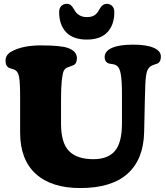

<svg xmlns="http://www.w3.org/2000/svg" viewBox="-20 -954 864 997"><path d="M287.1 -891.6Q287.1 -911.1 298.1 -922.6Q309.1 -934.1 326.2 -934.1Q339.4 -934.1 347.4 -927.5Q355.5 -920.9 363.3 -907.2Q384.8 -865.2 430.7 -865.2Q457 -865.2 471.7 -875.5Q486.3 -885.7 497.1 -907.2Q512.2 -934.1 534.7 -934.1Q551.8 -934.1 562.7 -922.6Q573.7 -911.1 573.7 -891.6Q573.7 -825.2 537.8 -786.9Q502 -748.5 430.7 -748.5Q359.4 -748.5 323.2 -786.9Q287.1 -825.2 287.1 -891.6ZM732.4 -444.3 728.5 -267.1Q725.1 -125.5 641.8 -51.5Q558.6 22.5 397 22.5Q247.1 22.5 166 -51Q85 -124.5 84.5 -264.2V-448.2Q84.5 -525.4 79.3 -553Q74.2 -580.6 60.5 -588.9Q54.2 -593.3 41 -596.9Q27.8 -600.6 23.4 -603.5Q8.8 -612.3 8.8 -639.6Q8.8 -668.9 38.6 -686Q96.2 -718.3 192.4 -718.3Q295.4 -718.3 332 -705.1Q379.4 -688.5 379.4 -651.9Q379.4 -624.5 362.8 -616.2Q356.9 -613.3 345.7 -609.4Q334.5 -605.5 328.1 -603Q317.4 -598.1 311.3 -586.4Q305.2 -574.7 301 -538.3Q296.9 -502 296.9 -436V-312Q296.9 -211.9 338.4 -169.7Q379.9 -127.4 464.8 -127.4Q540.5 -127.4 576.9 -170.4Q613.3 -213.4 613.3 -313V-467.8Q613.3 -534.2 607.2 -568.8Q601.1 -603.5 586.9 -612.3Q579.6 -619.1 561.8 -621.3Q543.9 -623.5 538.6 -627Q523.4 -636.2 523.4 -657.2Q523.4 -688.5 561.3 -705.3Q599.1 -722.2 671.9 -722.2Q740.7 -722.2 778.1 -705.8Q815.4 -689.5 815.4 -660.2Q815.4 -634.3 799.8 -625Q798.3 -624 780.3 -618.2Q762.2 -612.3 753.9 -602.1Q742.2 -590.3 738 -557.6Q733.9 -524.9 732.4 -444.3Z"/></svg>

Font: Cooper* ExtraBold
Style: Regular
Weight: 800
Designer: Owen Earl
Foundry: indestructible type*
Version: Version 0.001